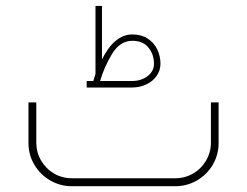

<svg xmlns="http://www.w3.org/2000/svg" viewBox="-20 -645 856 665"><path d="M586.9 0Q627.8 0 662.5 -20.2Q697.2 -40.4 717.1 -74.7Q737.1 -108.9 737.1 -149.8V-290.4H710.5V-151.2Q710.5 -117.6 693.9 -89.2Q677.4 -60.7 648.9 -44.1Q620.4 -27.6 586.9 -27.6H229.3Q195.3 -27.6 167 -44.1Q138.8 -60.7 122.2 -89.2Q105.7 -117.6 105.7 -151.2V-290.4H78.6V-149.8Q78.6 -108.9 98.8 -74.7Q119 -40.4 153.7 -20.2Q188.4 0 229.3 0ZM438.4 -503.7Q475.2 -503.7 494.3 -480Q513.3 -456.3 513.3 -424.2Q513.3 -398.4 491.3 -381.4Q469.2 -364.4 436.6 -364.4H326.7Q340.1 -411.3 367.6 -457.5Q395.2 -503.7 438.4 -503.7ZM310.7 -388.8Q307.4 -378.7 304.2 -367.6Q303.8 -366.3 303.3 -364.4H280.3V-341.9H436.6Q464.2 -341.9 486.9 -352.7Q509.7 -363.5 522.7 -382.4Q535.8 -401.2 535.8 -424.2Q535.8 -450.4 524.8 -473.6Q513.8 -496.8 491.7 -511.3Q469.7 -525.7 438.4 -525.7Q376.4 -525.7 333.2 -439.3V-624.5H310.7Z"/></svg>

Font: Arad-FD-VF Thin
Style: Regular
Weight: 100
Designer: Mohammad Darvishi
Version: Version 1.010;September 21, 2024;FontCreator 15.0.0.2992 64-